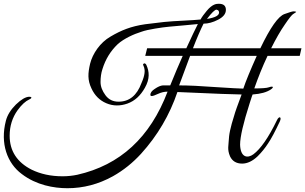

<svg xmlns="http://www.w3.org/2000/svg" viewBox="-27 -823 1612 1014"><path d="M1129 -803C1117 -803 1096 -803 1065 -766C1050 -748 1039 -733 1032 -720C1013 -718 983 -716 943 -714C903 -712 869 -710 840 -707L740 -695C664 -684 613 -663 557 -630C501 -598 462 -539 449 -487C437 -436 435 -400 456 -356C473 -319 499 -293 534 -278C571 -262 609 -263 646 -276C685 -290 715 -318 738 -359C765 -406 762 -445 746 -480C743 -486 739 -489 734 -488C714 -478 760 -473 720 -384C696 -319 656 -286 599 -286C570 -286 547 -297 530 -320C513 -343 504 -366 504 -390C504 -414 507 -437 514 -458C530 -510 557 -554 595 -590C627 -619 680 -643 719 -655C738 -662 763 -667 792 -672C821 -677 846 -680 866 -682L944 -689L1018 -696C1005 -671 985 -629 957 -568H750L740 -528H938C917 -481 895 -429 872 -372H833C821 -371 807 -365 791 -354C775 -344 767 -333 767 -322C768 -314 775 -312 807 -327C824 -335 841 -339 858 -339C766 -97 607 49 381 100C357 105 331 108 304 108C241 108 187 96 140 73C63 34 24 -26 24 -106C24 -157 38 -202 66 -241C87 -270 108 -289 128 -298C138 -302 147 -312 126 -312C108 -311 85 -298 57 -271C30 -244 12 -216 4 -185C-27 -65 11 39 88 96C165 155 258 171 329 171C413 171 493 150 569 108C626 76 675 36 718 -11C805 -107 869 -216 910 -337C1107 -328 1220 -324 1249 -324L1235 -286C1226 -263 1220 -244 1215 -230L1197 -170C1190 -144 1185 -122 1183 -104C1180 -52 1172 -35 1188 3C1200 28 1221 41 1252 41C1279 41 1307 28 1334 2C1355 -19 1373 -41 1389 -66C1406 -91 1426 -129 1451 -182C1462 -206 1447 -212 1436 -189C1391 -96 1349 -36 1311 -8C1281 14 1243 10 1241 -59C1241 -100 1258 -173 1291 -276C1301 -307 1306 -323 1307 -324C1350 -327 1382 -336 1404 -351C1421 -363 1416 -370 1393 -362C1382 -358 1357 -356 1316 -356C1336 -413 1359 -471 1386 -528H1556L1565 -568H1405C1430 -618 1454 -660 1477 -693C1500 -727 1515 -746 1523 -750C1527 -753 1541 -760 1536 -761C1534 -762 1530 -763 1523 -763C1517 -763 1501 -758 1476 -749C1443 -738 1400 -677 1348 -568H992C1014 -625 1033 -668 1048 -698C1072 -698 1098 -705 1125 -719C1152 -733 1166 -750 1166 -771C1166 -792 1154 -803 1129 -803ZM1258 -355C1240 -355 1191 -358 1112 -363C1033 -369 969 -372 919 -372L977 -528H1329C1295 -452 1271 -394 1258 -355ZM1116 -772C1117 -772 1118 -772 1119 -771C1126 -770 1129 -765 1130 -758C1131 -741 1109 -730 1066 -723C1091 -756 1108 -772 1116 -772Z"/></svg>

Font: VL Great Vibes
Style: Regular
Weight: 400
Designer: Robert E. Leuschke
Foundry: Robert E. Leuschke
Version: Version 1.001